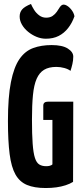

<svg xmlns="http://www.w3.org/2000/svg" viewBox="-20 -937 409 967"><path d="M210 10Q153 10 116 -5.5Q79 -21 58 -58Q37 -95 28.5 -161Q20 -227 20 -327Q20 -448 35 -523.5Q50 -599 78 -639.5Q106 -680 147 -695Q188 -710 240 -710Q294 -710 321.5 -692.5Q349 -675 349 -652Q349 -633 344.5 -614Q340 -595 335 -580Q324 -589 304 -594.5Q284 -600 264 -600Q226 -600 202 -585.5Q178 -571 164.5 -540Q151 -509 146 -458.5Q141 -408 141 -336Q141 -260 144.5 -213Q148 -166 156 -141.5Q164 -117 178 -108.5Q192 -100 212 -100Q222 -100 228.5 -101.5Q235 -103 238.5 -105Q242 -107 244 -109V-333H198V-405Q198 -425 222 -425H349L348 -21Q332 -11 310.5 -4Q289 3 264 6.5Q239 10 210 10ZM211 -742Q187 -742 164 -751.5Q141 -761 121.5 -777Q102 -793 90.5 -813Q79 -833 79 -854Q79 -875 91.5 -889.5Q104 -904 136 -917Q142 -903 152 -887Q162 -871 177.5 -859.5Q193 -848 212 -848Q232 -848 244.5 -856.5Q257 -865 266 -877.5Q275 -890 282 -902Q293 -918 308.5 -912.5Q324 -907 338 -890Q352 -873 355 -855Q343 -821 323 -795.5Q303 -770 275.5 -756Q248 -742 211 -742Z"/></svg>

Font: Yanone Kaffeesatz
Style: Bold
Weight: 700
Designer: Yanone (Cyrillic: Daniel Pouzeot, Huerta Tipografica, and Cyreal)
Foundry: Yanone
Version: Version 2.003